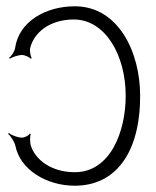

<svg xmlns="http://www.w3.org/2000/svg" viewBox="-20 -580 498 611"><path d="M6 -154C14 -147 26 -129 29 -116C44 -40 128 11 218 11C349 11 426 -95 426 -275C426 -414 357 -560 218 -560C126 -560 40 -512 28 -427C26 -415 16 -401 9 -396L11 -393C18 -398 38 -405 50 -405C59 -405 74 -398 78 -393L81 -395C77 -401 74 -418 76 -427C88 -477 139 -518 215 -518C314 -518 380 -406 380 -275C380 -161 331 -32 218 -32C143 -32 92 -72 78 -117C75 -126 75 -147 78 -153L75 -155C72 -149 59 -142 50 -142C36 -142 16 -150 8 -157Z"/></svg>

Font: Armata Saber
Style: Rg
Weight: 400
Designer: Jasper
Foundry: Cannot Into Space Fonts
Version: Version 0.970